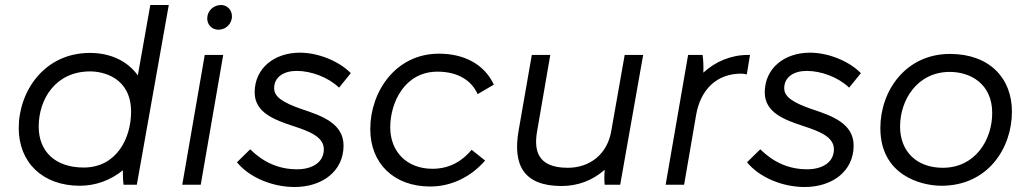

<svg xmlns="http://www.w3.org/2000/svg" viewBox="-20 -740 4128 769"><path d="M475 0H528L656 -720H582L532 -438C492 -494 425 -528 340 -528C157 -528 55 -374 55 -227C55 -90 150 4 300 4C361 4 422 -17 472 -58C472 -34 473 -12 475 0ZM341 -454C391 -454 505 -431 505 -292C505 -188 448 -69 315 -69C204 -69 135 -131 135 -233C135 -341 201 -454 341 -454Z M710 0H784L874 -520H800ZM855 -621C883 -621 909 -643 909 -675C909 -700 890 -720 865 -720C836 -720 810 -697 810 -666C810 -641 829 -621 855 -621Z M1160 9C1269 9 1356 -53 1356 -157C1356 -245 1270 -276 1191 -302C1107 -331 1078 -354 1078 -387C1078 -431 1116 -456 1168 -456C1226 -456 1294 -431 1338 -389L1385 -447C1337 -496 1254 -529 1181 -529C1079 -529 1000 -467 1000 -370C1000 -289 1079 -260 1155 -235C1219 -214 1277 -192 1277 -142C1277 -90 1231 -62 1170 -62C1096 -62 1035 -90 982 -142L929 -90C979 -29 1071 9 1160 9Z M1703 7C1785 7 1864 -29 1923 -97L1869 -140C1833 -97 1783 -64 1712 -64C1610 -64 1543 -132 1543 -230C1543 -331 1602 -453 1732 -453C1815 -453 1869 -417 1893 -363L1958 -401C1921 -480 1843 -525 1738 -525C1564 -525 1463 -372 1463 -223C1463 -86 1557 7 1703 7Z M2229 5C2294 5 2353 -17 2402 -60C2400 -38 2400 -12 2402 0H2464L2556 -520H2482L2428 -214C2412 -122 2342 -68 2254 -68C2129 -68 2119 -142 2131 -213L2184 -520H2110L2057 -216C2034 -83 2074 5 2229 5Z M2646 0H2720L2768 -279C2786 -384 2853 -445 2948 -445C2956 -445 2964 -444 2971 -442L2984 -520H2976C2907 -520 2845 -493 2797 -449C2798 -474 2797 -501 2794 -520H2736Z M3203 9C3312 9 3399 -53 3399 -157C3399 -245 3313 -276 3234 -302C3150 -331 3121 -354 3121 -387C3121 -431 3159 -456 3211 -456C3269 -456 3337 -431 3381 -389L3428 -447C3380 -496 3297 -529 3224 -529C3122 -529 3043 -467 3043 -370C3043 -289 3122 -260 3198 -235C3262 -214 3320 -192 3320 -142C3320 -90 3274 -62 3213 -62C3139 -62 3078 -90 3025 -142L2972 -90C3022 -29 3114 9 3203 9Z M3751 4C3935 4 4033 -145 4033 -293C4033 -428 3942 -524 3785 -524C3608 -524 3506 -377 3506 -227C3506 -38 3669 4 3751 4ZM3756 -68C3652 -68 3585 -133 3585 -233C3585 -340 3654 -452 3784 -452C3865 -452 3954 -406 3954 -287C3954 -181 3887 -68 3756 -68Z"/></svg>

Font: Fixel Display
Style: Italic
Weight: 400
Italic angle: -10°
Designer: AlfaBravo + MacPaw
Foundry: Kyrylo Tkachov, Marchela Mozhyna, Serhii Makarenko, Maria Weinstein, Zakhar Kryvoshyya
Version: Version 1.210;Glyphs 3.2 (3217)